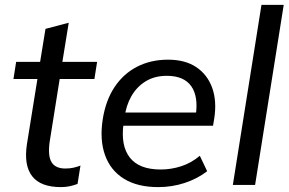

<svg xmlns="http://www.w3.org/2000/svg" viewBox="-20 -756 1180 785"><path d="M229 9Q146 9 111.5 -35.5Q77 -80 90 -166L133 -433H35L46 -503H144L166 -638L261 -663L235 -503H377L366 -433H224L183 -176Q175 -118 191 -92.5Q207 -67 247 -67Q266 -67 281 -70.5Q296 -74 309 -79L297 -4Q281 2 264.5 5.5Q248 9 229 9Z M627 9Q542 9 487 -25Q432 -59 409.5 -121.5Q387 -184 400 -268Q412 -345 448 -399.5Q484 -454 540 -483Q596 -512 667 -512Q737 -512 782.5 -481.5Q828 -451 847.5 -397Q867 -343 856 -272L851 -242H467L475 -296H798L780 -282Q792 -361 762 -403.5Q732 -446 662 -446Q612 -446 575.5 -423.5Q539 -401 517 -362.5Q495 -324 489 -274L485 -249Q473 -160 511 -111.5Q549 -63 637 -63Q679 -63 720 -76Q761 -89 797 -119L827 -56Q787 -25 735 -8Q683 9 627 9Z M932 0 1049 -736H1140L1023 0Z"/></svg>

Font: Mulish ExtraLight Medium
Style: Italic
Weight: 500
Italic angle: -9°
Version: Version 3.603